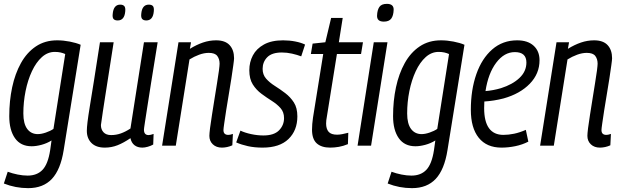

<svg xmlns="http://www.w3.org/2000/svg" viewBox="-29 -755 3219 995"><path d="M-9 196 11 135Q35 144 62.5 149.5Q90 155 114 155Q163 155 191.5 125Q220 95 231 23L238 -27Q214 -12 186 -4.5Q158 3 135 3Q78 3 48.5 -39Q19 -81 19 -153Q19 -232 34 -302.5Q49 -373 79.5 -428Q110 -483 157 -514.5Q204 -546 267 -546Q299 -546 332.5 -539.5Q366 -533 389 -523L301 23Q285 124 240 172Q195 220 117 220Q51 220 -9 196ZM309 -475Q298 -480 285 -483Q272 -486 255 -486Q218 -486 188 -459Q158 -432 136.5 -386Q115 -340 103.5 -283Q92 -226 92 -167Q92 -114 112 -87Q132 -60 167 -60Q185 -60 208.5 -68Q232 -76 248 -87Z M514 10Q469 10 445 -14Q421 -38 421 -77Q421 -93 424.5 -122.5Q428 -152 436.5 -204Q445 -256 458 -337Q471 -418 489 -536H560Q544 -433 533 -363Q522 -293 515 -248Q508 -203 504 -176.5Q500 -150 498 -134.5Q496 -119 494 -107Q494 -84 507.5 -69.5Q521 -55 547 -55Q573 -55 597 -63.5Q621 -72 647 -89L717 -536H788Q767 -408 754 -325.5Q741 -243 733.5 -195Q726 -147 722.5 -124Q719 -101 718 -93.5Q717 -86 717 -83Q717 -55 741 -55Q751 -55 767 -61L765 -6Q753 1 737 5.5Q721 10 709 10Q684 10 668 -2.5Q652 -15 647 -39Q612 -15 580.5 -2.5Q549 10 514 10ZM729 -649Q715 -649 708 -656.5Q701 -664 703 -683Q707 -731 742 -731Q757 -731 763.5 -723.5Q770 -716 768 -696Q764 -649 729 -649ZM581 -649Q566 -649 559.5 -656.5Q553 -664 555 -682Q559 -731 594 -731Q608 -731 615 -723.5Q622 -716 620 -696Q616 -649 581 -649Z M896 -536H961L955 -502Q989 -523 1022.5 -534.5Q1056 -546 1091 -546Q1138 -546 1161 -521Q1184 -496 1184 -453Q1184 -445 1180 -416.5Q1176 -388 1170 -348Q1164 -308 1156.5 -265Q1149 -222 1143 -182.5Q1137 -143 1133 -115.5Q1129 -88 1129 -81Q1129 -56 1154 -56Q1158 -56 1164 -57Q1170 -58 1178 -61L1175 -2Q1162 4 1148 7Q1134 10 1121 10Q1092 10 1074 -7Q1056 -24 1056 -51Q1056 -62 1059.5 -91Q1063 -120 1069.5 -159.5Q1076 -199 1082.5 -241.5Q1089 -284 1095.5 -322.5Q1102 -361 1105.5 -388.5Q1109 -416 1109 -425Q1109 -449 1097 -465Q1085 -481 1053 -481Q1029 -481 1003 -471.5Q977 -462 953 -447L882 0H811Z M1195 -17 1217 -78Q1240 -67 1272.5 -60Q1305 -53 1336 -53Q1391 -53 1417 -79.5Q1443 -106 1443 -143Q1443 -174 1425 -194.5Q1407 -215 1380 -232Q1353 -249 1326 -269Q1299 -289 1281 -317.5Q1263 -346 1263 -391Q1263 -433 1281.5 -468Q1300 -503 1339 -524.5Q1378 -546 1438 -546Q1471 -546 1501.5 -540Q1532 -534 1552 -524L1532 -463Q1511 -471 1484.5 -477Q1458 -483 1432 -483Q1380 -483 1356 -458.5Q1332 -434 1332 -398Q1332 -368 1350 -347.5Q1368 -327 1395 -310Q1422 -293 1449 -272.5Q1476 -252 1494 -224Q1512 -196 1512 -152Q1512 -79 1466 -34.5Q1420 10 1332 10Q1290 10 1256 2.5Q1222 -5 1195 -17Z M1776 -67 1774 -8Q1750 2 1727 6Q1704 10 1682 10Q1637 10 1612.5 -12Q1588 -34 1588 -83Q1588 -111 1593 -145L1646 -475H1582L1591 -529L1657 -536L1687 -662H1747L1727 -536H1852L1842 -475H1717L1665 -151Q1663 -141 1662 -132Q1661 -123 1661 -115Q1661 -87 1674 -72Q1687 -57 1718 -57Q1731 -57 1745.5 -60Q1760 -63 1776 -67Z M1976 -735Q2012 -735 2011 -704Q2010 -674 1998.5 -658.5Q1987 -643 1960 -643Q1924 -643 1925 -674Q1926 -703 1937 -719Q1948 -735 1976 -735ZM1824 0 1908 -536H1979L1894 0Z M1980 196 2000 135Q2024 144 2051.5 149.5Q2079 155 2103 155Q2152 155 2180.5 125Q2209 95 2220 23L2227 -27Q2203 -12 2175 -4.5Q2147 3 2124 3Q2067 3 2037.5 -39Q2008 -81 2008 -153Q2008 -232 2023 -302.5Q2038 -373 2068.5 -428Q2099 -483 2146 -514.5Q2193 -546 2256 -546Q2288 -546 2321.5 -539.5Q2355 -533 2378 -523L2290 23Q2274 124 2229 172Q2184 220 2106 220Q2040 220 1980 196ZM2298 -475Q2287 -480 2274 -483Q2261 -486 2244 -486Q2207 -486 2177 -459Q2147 -432 2125.5 -386Q2104 -340 2092.5 -283Q2081 -226 2081 -167Q2081 -114 2101 -87Q2121 -60 2156 -60Q2174 -60 2197.5 -68Q2221 -76 2237 -87Z M2709 -21Q2678 -5 2641.5 2.5Q2605 10 2570 10Q2493 10 2452 -41Q2411 -92 2411 -186Q2411 -289 2439.5 -370.5Q2468 -452 2522 -499Q2576 -546 2651 -546Q2706 -546 2736.5 -518Q2767 -490 2767 -443Q2767 -373 2716.5 -321Q2666 -269 2581 -245Q2531 -232 2481 -229Q2480 -212 2480 -195Q2480 -56 2580 -56Q2606 -56 2635 -62Q2664 -68 2696 -82ZM2639 -485Q2584 -485 2542.5 -430Q2501 -375 2487 -283Q2526 -286 2567 -298Q2627 -317 2663 -351Q2699 -385 2699 -431Q2699 -485 2639 -485Z M2855 -536H2920L2914 -502Q2948 -523 2981.5 -534.5Q3015 -546 3050 -546Q3097 -546 3120 -521Q3143 -496 3143 -453Q3143 -445 3139 -416.5Q3135 -388 3129 -348Q3123 -308 3115.5 -265Q3108 -222 3102 -182.5Q3096 -143 3092 -115.5Q3088 -88 3088 -81Q3088 -56 3113 -56Q3117 -56 3123 -57Q3129 -58 3137 -61L3134 -2Q3121 4 3107 7Q3093 10 3080 10Q3051 10 3033 -7Q3015 -24 3015 -51Q3015 -62 3018.5 -91Q3022 -120 3028.5 -159.5Q3035 -199 3041.5 -241.5Q3048 -284 3054.5 -322.5Q3061 -361 3064.5 -388.5Q3068 -416 3068 -425Q3068 -449 3056 -465Q3044 -481 3012 -481Q2988 -481 2962 -471.5Q2936 -462 2912 -447L2841 0H2770Z"/></svg>

Font: Georama SemiCondensed
Style: Italic
Weight: 400
Width: 4
Italic angle: -9°
Designer: Jean-Baptiste Levee
Foundry: Production Type
Version: Version 1.000